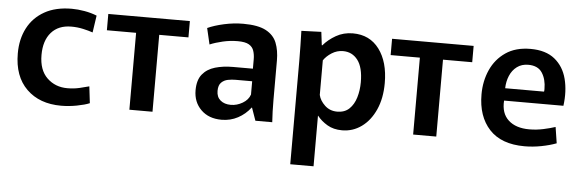

<svg xmlns="http://www.w3.org/2000/svg" viewBox="-49 -687 3217 1067"><g transform="rotate(5 1560.0 -153.5)"><path d="M300 11Q179 11 107 -59.5Q35 -130 35 -258Q35 -338 67 -399.5Q99 -461 161 -496Q223 -531 313 -531Q346 -531 383.5 -524.5Q421 -518 453 -505L439 -410Q416 -418 384.5 -425Q353 -432 319 -432Q247 -432 207 -386.5Q167 -341 167 -261Q167 -177 212.5 -133Q258 -89 326 -89Q362 -89 394 -96.5Q426 -104 447 -110L458 -17Q432 -6 387.5 2.5Q343 11 300 11Z M680 0V-429H517V-520H972V-429H809V0Z M1195 11Q1123 11 1080 -31.5Q1037 -74 1037 -140Q1037 -197 1063 -229Q1089 -261 1133.5 -274Q1178 -287 1233 -287H1344V-340Q1344 -365 1337 -386.5Q1330 -408 1309.5 -420Q1289 -432 1247 -432Q1205 -432 1164 -422.5Q1123 -413 1092 -400L1071 -490Q1108 -507 1162 -519Q1216 -531 1269 -531Q1352 -531 1396 -507.5Q1440 -484 1456.5 -442Q1473 -400 1473 -344V-125Q1473 -94 1474 -60Q1475 -26 1477 0H1383L1358 -71H1356Q1327 -33 1285.5 -11Q1244 11 1195 11ZM1239 -76Q1273 -76 1304.5 -94.5Q1336 -113 1346 -143V-217H1253Q1233 -217 1211.5 -213Q1190 -209 1174.5 -194Q1159 -179 1159 -147Q1159 -113 1181 -94.5Q1203 -76 1239 -76Z M1597 -351Q1597 -394 1596 -438.5Q1595 -483 1594 -520L1705 -524L1714 -450H1717Q1745 -483 1787 -507Q1829 -531 1881 -531Q1975 -531 2028 -460Q2081 -389 2081 -271Q2081 -186 2052.5 -122.5Q2024 -59 1975.5 -24Q1927 11 1867 11Q1819 11 1784.5 -9.5Q1750 -30 1728 -58H1727V224H1597ZM1831 -90Q1873 -90 1898.5 -114.5Q1924 -139 1936 -179Q1948 -219 1948 -264Q1948 -347 1917 -387.5Q1886 -428 1835 -428Q1801 -428 1772 -409.5Q1743 -391 1727 -367V-174Q1734 -143 1762 -116.5Q1790 -90 1831 -90Z M2263 0V-429H2100V-520H2555V-429H2392V0Z M2885 11Q2755 11 2688.5 -61Q2622 -133 2622 -256Q2622 -330 2650 -392.5Q2678 -455 2733.5 -493Q2789 -531 2872 -531Q2957 -531 3007 -490.5Q3057 -450 3074.5 -382Q3092 -314 3081 -232H2750Q2745 -161 2786.5 -123Q2828 -85 2903 -85Q2943 -85 2982 -93.5Q3021 -102 3048 -111L3062 -21Q3025 -7 2978 2Q2931 11 2885 11ZM2867 -442Q2830 -442 2804 -422.5Q2778 -403 2764.5 -371Q2751 -339 2750 -301H2967Q2968 -306 2968 -309.5Q2968 -313 2968 -316Q2968 -370 2944.5 -406Q2921 -442 2867 -442Z"/></g></svg>

Font: Murecho Medium
Style: Regular
Weight: 500
Designer: Neil Summerour
Foundry: Positype
Version: Version 1.010; ttfautohint (v1.8.3)